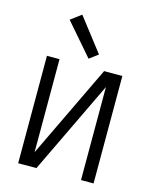

<svg xmlns="http://www.w3.org/2000/svg" viewBox="-115 -839 729 915"><g transform="rotate(15 250.0 -381.5)"><path d="M64 0V-530H126V-71L346 -530H436V0H374V-459L154 0H92ZM259 -568 124 -724 176 -763 302 -600Z"/></g></svg>

Font: Iosevka SS01 Light
Style: Regular
Weight: 300
Monospace: yes
Designer: Belleve Invis
Foundry: Belleve Invis
Version: 2.3.3; ttfautohint (v1.8.3)